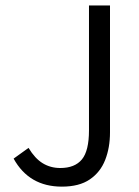

<svg xmlns="http://www.w3.org/2000/svg" viewBox="-20 -677 512 709"><path d="M208.5 12.2Q87.4 12.2 30.3 -91.3L85.4 -130.9Q108.9 -91.8 137.7 -74.2Q166.5 -56.6 202.6 -56.6Q256.3 -56.6 282.5 -88.4Q308.6 -120.1 308.6 -195.8V-656.7H386.2V-188Q386.2 -131.8 368.4 -86.4Q350.6 -41 311.5 -14.4Q272.5 12.2 208.5 12.2Z"/></svg>

Font: Varta Light
Style: Regular
Weight: 400
Version: Version 1.004